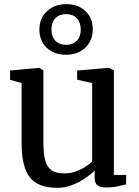

<svg xmlns="http://www.w3.org/2000/svg" viewBox="-20 -894 669 925"><path d="M491.1 9.3Q463.5 9.3 449.7 -1.2Q435.9 -11.7 435.9 -38.2V-72.3Q417.3 -53.6 388.8 -34.3Q360.3 -15.1 326.4 -2Q292.5 11 256.9 11Q163.2 11 123.6 -39.6Q84.1 -90.3 84.1 -204.3V-493.7L28.6 -509.5V-554.3L168.9 -567.3H169.9L189 -554.7V-211.7Q189 -156.8 197.4 -123.2Q205.9 -89.5 227.9 -74.1Q250 -58.6 290.8 -58.6Q320.2 -58.6 345.4 -68Q370.6 -77.3 390.7 -90.4Q410.8 -103.4 424 -115.2V-493.7L351.7 -510.1V-554.3L503.8 -567.3H505.3L528.6 -554.7V-51.2H588L587.3 -5.7Q570.2 -1.5 546.3 3.9Q522.3 9.3 491.1 9.3ZM297.8 -630.2Q240.6 -630.2 205 -664.1Q169.5 -698.1 169.8 -752.2Q170.2 -806.4 206.4 -840.2Q242.6 -874 300.1 -874Q356.8 -874 392.1 -840.1Q427.3 -806.1 427 -752Q426.9 -697.9 391 -664.1Q355.1 -630.2 297.8 -630.2ZM298.5 -677.9Q330.8 -677.9 349.9 -697.4Q369 -717 369 -751.1Q369 -786.1 350 -806.1Q331 -826 298.8 -826Q266.3 -826 247 -806.3Q227.8 -786.7 227.8 -752.2Q227.8 -717.5 246.9 -697.7Q266.1 -677.9 298.5 -677.9Z"/></svg>

Font: Merriweather Light
Style: Regular
Weight: 300
Designer: Eben Sorkin
Foundry: Eben Sorkin
Version: Version 2.100